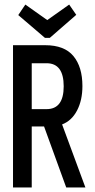

<svg xmlns="http://www.w3.org/2000/svg" viewBox="-20 -821 415 841"><path d="M37 0V-623H178Q262 -623 301.5 -575.5Q341 -528 341 -444Q341 -382 317.5 -337Q294 -292 252 -276L354 0H270L173 -267H119V0ZM119 -343H184Q259 -343 259 -443Q259 -544 184 -544H119ZM283 -801 314 -756 198 -655H177L60 -755L91 -801L187 -733Z"/></svg>

Font: Inconsolata Condensed SemiBold
Style: Regular
Weight: 600
Width: 3
Monospace: yes
Designer: Raph Levien, Cyreal, Brenton Simpson
Foundry: Raph Levien, Cyreal, Google
Version: Version 3.100; ttfautohint (v1.8.4.7-5d5b)